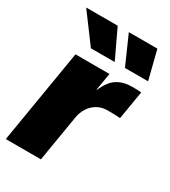

<svg xmlns="http://www.w3.org/2000/svg" viewBox="-183 -835 822 927"><g transform="rotate(30 228.0 -372.0)"><path d="M0.5 0 87.4 -522.5H276.9L260.7 -426.3H263.2Q286.1 -480 320.1 -502Q354 -523.9 405.3 -523.9Q418.9 -523.9 430.7 -523.4Q442.4 -522.9 454.1 -522L427.7 -363.3Q417 -364.7 395.8 -365.2Q374.5 -365.7 356.4 -365.7Q326.7 -365.7 302 -352.3Q277.3 -338.9 260.7 -314Q244.1 -289.1 238.8 -255.4L196.3 0ZM327.1 -585 256.8 -744.1H416L456.1 -585ZM137.2 -585 19 -744.1H194.8L270 -585Z"/></g></svg>

Font: Inter 28pt Black
Style: Italic
Weight: 900
Italic angle: -9.3988°
Designer: Rasmus Andersson
Foundry: rsms
Version: Version 4.001;git-66647c0bb